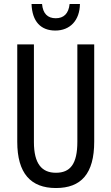

<svg xmlns="http://www.w3.org/2000/svg" viewBox="-20 -938 562 968"><path d="M383 -918H331C326 -869 301 -846 261 -846C220 -846 196 -870 192 -918H139C142 -829 186 -784 259 -784C333 -784 382 -835 383 -918ZM455 -224V-714H370V-223C370 -111 334 -67 262 -67C191 -67 151 -112 151 -222V-714H67V-223C67 -64 135 10 262 10C389 10 455 -62 455 -224Z"/></svg>

Font: Noto Sans Sinhala ExtraCondensed
Style: Regular
Weight: 400
Width: 2
Designer: Jelle Bosma - Monotype Design Team
Foundry: Monotype Imaging Inc.
Version: Version 2.006